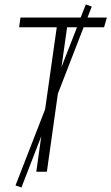

<svg xmlns="http://www.w3.org/2000/svg" viewBox="-20 -762 494 852"><path d="M441.9 -641.1H351.1L236.8 -346.2L188 0H141.1L163.1 -157.2L75.2 69.8L48.8 61L180.2 -276.9L231.9 -641.1H64.9L70.8 -684.1H337.9L360.8 -742.2L387.2 -732.9L368.2 -684.1H454.1ZM252.9 -464.8 321.8 -641.1H277.8Z"/></svg>

Font: Fira Sans Compressed ExtraLight
Style: Italic
Weight: 250
Width: 3
Italic angle: -8°
Designer: Carrois Corporate & Edenspiekermann AG
Foundry: Carrois Corporate GbR & Edenspiekermann AG
Version: Version 4.203;PS 004.203;hotconv 1.0.88;makeotf.lib2.5.64775